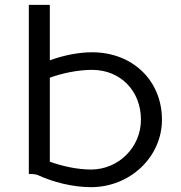

<svg xmlns="http://www.w3.org/2000/svg" viewBox="-20 -760 743 786"><path d="M98 -48C107 -48 125.7 -47.7 136 -42.8C196.6 -14.5 278 6.2 353 6.2C513.1 6 643 -117.7 643 -270C643 -430.1 522.9 -546 357 -546C299 -546 237.1 -532.4 184 -513.1V-740H98ZM184 -98.1V-441.9C233.8 -460.1 298.5 -474 357 -474C473 -474 557 -388.3 557 -270C557 -157.4 465.7 -66.2 353 -66C296 -66 233.2 -80.1 184 -98.1Z"/></svg>

Font: Resamitz
Style: Bold
Weight: 700
Designer: gluk
Foundry: gluk
Version: Version 0.047